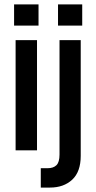

<svg xmlns="http://www.w3.org/2000/svg" viewBox="-20 -682 437 871"><path d="M243.2 -662.1H353V-565.9H243.2ZM43.9 -662.1H154.8V-565.9H43.9ZM165 81.1H195.8Q222.2 81.1 236.1 67.4Q250 53.7 250 19V-500H346.2V24.9Q346.2 97.2 307.6 133.1Q269 168.9 207 168.9H165ZM50.8 -500H147.9V0H50.8Z"/></svg>

Font: Overused Grotesk Medium
Style: Regular
Weight: 500
Version: Version 0.002